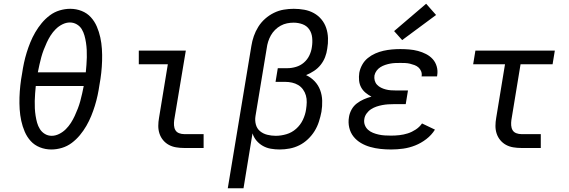

<svg xmlns="http://www.w3.org/2000/svg" viewBox="-20 -790 3040 1025"><path d="M254 8Q222 8 193 -3.5Q164 -15 144 -37Q124 -59 112 -87Q100 -115 93.5 -145Q87 -175 85 -206.5Q83 -238 84 -270Q85 -302 88.5 -334Q92 -366 98 -398Q102 -426 108 -454Q114 -482 122.5 -509.5Q131 -537 142 -564Q153 -591 168 -617Q183 -643 202.5 -666.5Q222 -690 246 -708Q270 -726 298.5 -734.5Q327 -743 355 -743Q387 -743 416 -731.5Q445 -720 465 -698Q485 -676 497 -648Q509 -620 515.5 -590Q522 -560 524 -528.5Q526 -497 525 -465Q524 -433 520.5 -401Q517 -369 511 -337Q507 -309 501 -281Q495 -253 486.5 -225.5Q478 -198 467 -171Q456 -144 441 -118Q426 -92 406.5 -68.5Q387 -45 363 -27Q339 -9 310.5 -0.5Q282 8 254 8ZM438 -404Q440 -424 441.5 -444Q443 -464 443.5 -484Q444 -504 443 -523.5Q442 -543 439 -562.5Q436 -582 431 -600Q426 -618 416.5 -634Q407 -650 390 -660Q373 -670 353 -670Q333 -670 313 -660Q293 -650 277.5 -634.5Q262 -619 250.5 -601Q239 -583 230 -563.5Q221 -544 213.5 -524.5Q206 -505 200.5 -485Q195 -465 190.5 -444.5Q186 -424 182 -404ZM256 -65Q276 -65 296 -75Q316 -85 331.5 -100.5Q347 -116 358.5 -134Q370 -152 379 -171.5Q388 -191 395.5 -210.5Q403 -230 408.5 -250Q414 -270 418.5 -290.5Q423 -311 427 -331H171Q169 -311 167.5 -291Q166 -271 165.5 -251Q165 -231 166 -211.5Q167 -192 170 -172.5Q173 -153 178 -135Q183 -117 193 -101Q203 -85 219.5 -75Q236 -65 256 -65Z M963 0Q941 0 920 -3.5Q899 -7 881.5 -16.5Q864 -26 851 -41.5Q838 -57 831.5 -76.5Q825 -96 825 -117.5Q825 -139 829 -161L876 -447H721V-520H972L910 -149Q908 -135 909 -120.5Q910 -106 916.5 -95Q923 -84 936 -79Q949 -74 963 -74H1067V0Z M1196 215 1322 -545Q1326 -571 1335 -597Q1344 -623 1359 -647Q1374 -671 1395.5 -690Q1417 -709 1442.5 -721.5Q1468 -734 1495 -738.5Q1522 -743 1548 -743Q1577 -743 1604.5 -738Q1632 -733 1655.5 -720Q1679 -707 1696 -686.5Q1713 -666 1721.5 -640.5Q1730 -615 1731 -586.5Q1732 -558 1727 -530Q1724 -507 1715.5 -485Q1707 -463 1692 -444Q1677 -425 1656.5 -411.5Q1636 -398 1614 -389Q1640 -377 1659.5 -356.5Q1679 -336 1689 -309.5Q1699 -283 1700 -253Q1701 -223 1696 -193Q1691 -167 1682.5 -140.5Q1674 -114 1659.5 -90.5Q1645 -67 1624 -47Q1603 -27 1578 -14.5Q1553 -2 1526 3Q1499 8 1473 8Q1449 8 1426 4Q1403 0 1383.5 -11Q1364 -22 1349.5 -39Q1335 -56 1328 -78L1280 215ZM1452 -65Q1480 -65 1509 -73.5Q1538 -82 1561 -102.5Q1584 -123 1597 -150.5Q1610 -178 1614 -206Q1617 -225 1617.5 -244Q1618 -263 1613 -280.5Q1608 -298 1597.5 -312.5Q1587 -327 1572 -336Q1557 -345 1539 -349Q1521 -353 1502 -353H1451L1463 -426H1514Q1537 -426 1560.5 -433Q1584 -440 1602.5 -456Q1621 -472 1631.5 -494Q1642 -516 1645 -539Q1649 -564 1646.5 -589Q1644 -614 1631 -633Q1618 -652 1595.5 -660.5Q1573 -669 1547 -669Q1530 -669 1512.5 -665.5Q1495 -662 1478.5 -653Q1462 -644 1448.5 -630.5Q1435 -617 1426 -601Q1417 -585 1411.5 -567.5Q1406 -550 1404 -533L1344 -171Q1340 -147 1346 -125Q1352 -103 1368.5 -89.5Q1385 -76 1407 -70.5Q1429 -65 1452 -65Z M2068 8Q2039 8 2011 5Q1983 2 1956.5 -5.5Q1930 -13 1907 -26.5Q1884 -40 1867.5 -60.5Q1851 -81 1844.5 -108.5Q1838 -136 1843 -165Q1846 -185 1856.5 -204.5Q1867 -224 1884.5 -237.5Q1902 -251 1922.5 -260Q1943 -269 1963 -274Q1946 -283 1931.5 -295Q1917 -307 1908 -323.5Q1899 -340 1897 -360Q1895 -380 1898 -401Q1902 -423 1913.5 -444Q1925 -465 1943.5 -480Q1962 -495 1983.5 -504.5Q2005 -514 2027.5 -519Q2050 -524 2072.5 -526Q2095 -528 2117 -528Q2141 -528 2165 -526Q2189 -524 2211.5 -518Q2234 -512 2254.5 -501.5Q2275 -491 2290 -474.5Q2305 -458 2311.5 -435Q2318 -412 2314 -388Q2314 -386 2313.5 -384.5Q2313 -383 2313 -382H2230Q2230 -382 2230.5 -383Q2231 -384 2231 -384Q2233 -398 2228 -410Q2223 -422 2214 -430Q2205 -438 2193 -442.5Q2181 -447 2168.5 -450Q2156 -453 2143 -453.5Q2130 -454 2117 -454Q2103 -454 2090 -453.5Q2077 -453 2063.5 -450.5Q2050 -448 2036.5 -443.5Q2023 -439 2011 -431.5Q1999 -424 1990.5 -412.5Q1982 -401 1979 -387Q1977 -373 1980.5 -360Q1984 -347 1993 -337.5Q2002 -328 2014 -322Q2026 -316 2039.5 -312.5Q2053 -309 2066.5 -308Q2080 -307 2095 -307H2158L2146 -234H2082Q2067 -234 2051.5 -233Q2036 -232 2020.5 -229Q2005 -226 1990 -221Q1975 -216 1961 -207Q1947 -198 1937 -184Q1927 -170 1925 -155Q1922 -138 1927.5 -123Q1933 -108 1944.5 -97.5Q1956 -87 1971 -81Q1986 -75 2002 -71.5Q2018 -68 2034.5 -67Q2051 -66 2068 -66Q2090 -66 2112.5 -68.5Q2135 -71 2157 -78Q2179 -85 2199.5 -98.5Q2220 -112 2233 -131L2302 -98Q2284 -69 2256 -47.5Q2228 -26 2196.5 -13.5Q2165 -1 2132.5 3.5Q2100 8 2068 8ZM2127 -576 2084 -624 2255 -770 2308 -710Z M2763 0Q2741 0 2720 -3.5Q2699 -7 2681.5 -16.5Q2664 -26 2651 -41.5Q2638 -57 2631.5 -76.5Q2625 -96 2625 -117.5Q2625 -139 2629 -161L2676 -447H2506L2518 -520H2942L2930 -447H2759L2710 -149Q2708 -135 2709 -120.5Q2710 -106 2716.5 -95Q2723 -84 2736 -79Q2749 -74 2763 -74H2867V0Z"/></svg>

Font: Iosevka SS04 Extended
Style: Italic
Weight: 400
Width: 7
Italic angle: -9°
Monospace: yes
Designer: Belleve Invis
Foundry: Belleve Invis
Version: Version 19.0.0; ttfautohint (v1.8.4)